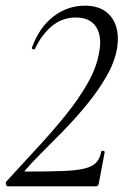

<svg xmlns="http://www.w3.org/2000/svg" viewBox="-26 -656 449 676"><path d="M1.8 0Q-2.2 0 -4.5 -5.9Q-6.8 -11.8 -4.4 -16.2Q49 -75 103.2 -133.3Q157.4 -191.6 204.1 -249.3Q250.8 -307 282.6 -363Q314.4 -419 323.2 -472.2Q330.6 -509.6 323 -537.2Q315.4 -564.8 294.8 -579.6Q274.2 -594.4 240.4 -594.4Q193.6 -594.4 157.2 -564.5Q120.8 -534.6 97.2 -484.2Q96 -480.8 90.3 -482.8Q84.6 -484.8 86.6 -489Q112.6 -560 162.2 -598Q211.8 -636 272.6 -636Q317.4 -636 345 -616.1Q372.6 -596.2 382.9 -562.1Q393.2 -528 386 -484.6Q377.2 -436 348.2 -386Q319.2 -336 279.6 -287.7Q240 -239.4 197.6 -195.9Q155.2 -152.4 119.4 -116.9Q83.6 -81.4 62.8 -56.4Q59.2 -53 60.1 -52.5Q61 -52 65 -52Q142.6 -52 192.5 -53.8Q242.4 -55.6 270.6 -62.4Q298.8 -69.2 312.2 -83.2Q325.6 -97.2 330.4 -121.4Q331.4 -126.4 337.4 -125Q343.4 -123.6 342.4 -119.4L321.6 -8.6Q319.8 0 311.6 0Q265.2 0 211.4 0Q157.6 0 103.6 0Q49.6 0 1.8 0Z"/></svg>

Font: Cormorant Infant Light
Style: Italic
Weight: 300
Italic angle: -10°
Designer: Christian Thalmann (Catharsis Fonts)
Foundry: Catharsis Fonts
Version: Version 4.001